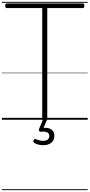

<svg xmlns="http://www.w3.org/2000/svg" viewBox="-20 -1287 963 2064"><path d="M461 14Q434 14 434 -5V-1200H53Q45 -1200 40.5 -1205.5Q36 -1211 36 -1225Q36 -1239 40.5 -1244.5Q45 -1250 53 -1250H870Q878 -1250 882.5 -1244.5Q887 -1239 887 -1225Q887 -1212 882.5 -1206Q878 -1200 870 -1200H488V-5Q488 5 482 9.5Q476 14 461 14ZM444 274Q427 274 399.5 269Q372 264 348 249Q340 243 338.5 235.5Q337 228 342 219Q347 210 353 208Q359 206 368 210Q383 216 402 221.5Q421 227 442 227Q474 227 492 214Q510 201 510 174Q510 148 488.5 136Q467 124 424 129Q416 130 411 128.5Q406 127 402 122Q397 115 397.5 109Q398 103 402 94L443 -4H487L440 108L423 94Q461 83 493 89Q525 95 544.5 116.5Q564 138 564 174Q564 205 549 227.5Q534 250 507 262Q480 274 444 274ZM0 747H923V757H0ZM0 -20H923V0H0ZM0 -505H923V-500H0ZM0 -1267H923V-1257H0Z"/></svg>

Font: Playwrite VN Guides
Style: Regular
Weight: 400
Designer: Veronika Burian, José Scaglione
Foundry: TypeTogether
Version: Version 1.003